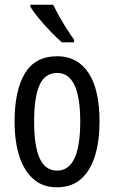

<svg xmlns="http://www.w3.org/2000/svg" viewBox="-20 -786 485 816"><path d="M403 -269Q403 -186 383.5 -123Q364 -60 324 -25Q284 10 221 10Q162 10 122 -25Q82 -60 62 -122.5Q42 -185 42 -269Q42 -402 86 -474.5Q130 -547 223 -547Q309 -547 356 -476.5Q403 -406 403 -269ZM125 -269Q125 -166 148.5 -113.5Q172 -61 223 -61Q321 -61 321 -269Q321 -476 223 -476Q171 -476 148 -424.5Q125 -373 125 -269ZM206 -766Q217 -743 232.5 -715.5Q248 -688 264.5 -662Q281 -636 295 -617V-606H243Q223 -623 196.5 -650.5Q170 -678 146 -707Q122 -736 109 -757V-766Z"/></svg>

Font: Noto Sans Kannada ExtraCondensed
Style: Regular
Weight: 400
Width: 2
Designer: Jelle Bosma - Monotype Design Team
Foundry: Monotype Imaging Inc.
Version: Version 2.005; ttfautohint (v1.8.4.7-5d5b)